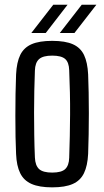

<svg xmlns="http://www.w3.org/2000/svg" viewBox="-20 -779 438 806"><path d="M199 7.5Q145 7.5 112.5 -6.8Q80 -21 64.8 -52Q49.5 -83 47.5 -133Q46 -163.5 45.2 -205.2Q44.5 -247 44.5 -293Q44.5 -339 45.2 -384.2Q46 -429.5 47.5 -466.5Q50 -518 65.2 -548.8Q80.5 -579.5 112.8 -593.5Q145 -607.5 199 -607.5Q254 -607.5 286 -593.2Q318 -579 332.8 -548Q347.5 -517 350 -466.5Q351.5 -432.5 352.2 -390.5Q353 -348.5 353 -303.8Q353 -259 352.2 -215Q351.5 -171 350 -133Q347.5 -83 332.5 -52Q317.5 -21 285.5 -6.8Q253.5 7.5 199 7.5ZM199 -54.5Q238.5 -54.5 254 -69.5Q269.5 -84.5 270.5 -116.5Q272 -162 273 -207.2Q274 -252.5 274.2 -298.2Q274.5 -344 273.5 -390.5Q272.5 -437 270.5 -484Q269.5 -517.5 253.5 -531.5Q237.5 -545.5 199 -545.5Q160.5 -545.5 144 -530.8Q127.5 -516 126.5 -482.5Q125 -442.5 124 -398Q123 -353.5 123 -306.5Q123 -259.5 123.8 -211.8Q124.5 -164 126.5 -118Q128 -84 144.2 -69.2Q160.5 -54.5 199 -54.5ZM111.5 -640.5 203.5 -759H263.5L172 -640.5ZM231 -640.5 323 -759H384.5L292.5 -640.5Z"/></svg>

Font: Big Shoulders Text Thin
Style: Regular
Weight: 400
Version: Version 2.002